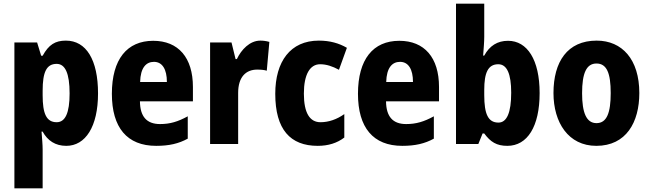

<svg xmlns="http://www.w3.org/2000/svg" viewBox="-20 -780 3521 1040"><path d="M337 -560C279 -560 244 -538 211 -478H203L181 -550H58V240H211V30C211 4 208 -28 205 -67H211C238 -18 280 10 339 10C443 10 511 -94 511 -274C511 -456 447 -560 337 -560ZM287 -434C333 -434 357 -383 357 -274C357 -169 334 -118 287 -118C231 -118 211 -165 211 -264V-289C211 -390 232 -434 287 -434Z M810 -559C668 -559 586 -459 586 -272C586 -89 668 10 826 10C896 10 948 -2 997 -29V-150C944 -121 901 -108 847 -108C774 -108 739 -149 738 -231H1025V-309C1025 -468 946 -559 810 -559ZM814 -445C859 -445 884 -405 884 -336H739C741 -413 771 -445 814 -445Z M1390 -560C1333 -560 1287 -511 1263 -460H1256L1234 -550H1118V0H1270V-277C1270 -363 1312 -403 1373 -403C1396 -403 1412 -401 1425 -397L1439 -553C1422 -558 1405 -560 1390 -560Z M1701 10C1758 10 1806 -5 1845 -35V-162C1804 -133 1760 -118 1716 -118C1658 -118 1626 -168 1626 -273C1626 -377 1659 -432 1714 -432C1748 -432 1781 -421 1816 -402L1859 -521C1816 -546 1767 -560 1707 -560C1553 -560 1471 -447 1471 -272C1471 -78 1553 10 1701 10Z M2143 -559C2001 -559 1919 -459 1919 -272C1919 -89 2001 10 2159 10C2229 10 2281 -2 2330 -29V-150C2277 -121 2234 -108 2180 -108C2107 -108 2072 -149 2071 -231H2358V-309C2358 -468 2279 -559 2143 -559ZM2147 -445C2192 -445 2217 -405 2217 -336H2072C2074 -413 2104 -445 2147 -445Z M2603 -581V-760H2450V0H2571L2594 -57H2603C2637 -11 2670 10 2728 10C2837 10 2903 -95 2903 -276C2903 -456 2836 -559 2732 -559C2674 -559 2632 -532 2603 -479H2597C2600 -519 2603 -554 2603 -581ZM2679 -432C2726 -432 2749 -380 2749 -278C2749 -169 2725 -116 2680 -116C2624 -116 2603 -162 2603 -265V-293C2603 -385 2623 -432 2679 -432Z M3443 -276C3443 -458 3350 -560 3212 -560C3053 -560 2978 -445 2978 -276C2978 -116 3059 10 3210 10C3372 10 3443 -118 3443 -276ZM3133 -275C3133 -383 3156 -436 3211 -436C3267 -436 3288 -383 3288 -276C3288 -169 3267 -113 3211 -113C3156 -113 3133 -170 3133 -275Z"/></svg>

Font: Noto Sans Lao Looped Condensed ExtraBold
Style: Regular
Weight: 800
Width: 3
Designer: Mark Frömberg, Ben Mitchell
Foundry: The Fontpad Ltd
Version: Version 1.002